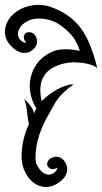

<svg xmlns="http://www.w3.org/2000/svg" viewBox="-37 -760 412 774"><path d="M73 -548Q42 -541 11.5 -570.5Q-19 -600 -17 -636Q-15 -672 13.5 -700Q42 -728 85.5 -737Q129 -746 170 -731Q243 -705 286 -650Q329 -595 355 -485Q340 -500 298.5 -506Q257 -512 225 -505Q102 -478 131 -352Q158 -380 194.5 -400Q231 -420 260 -420Q210 -385 187 -348Q182 -340 173.5 -324Q165 -308 160 -300Q120 -231 110.5 -172.5Q101 -114 112 -95Q133 -55 162 -56Q173 -57 183 -65Q193 -73 194 -84Q172 -71 158 -86Q147 -99 160 -116Q166 -123 178.5 -126.5Q191 -130 203 -126Q215 -122 224 -108.5Q233 -95 234 -81Q235 -48 200 -24Q165 0 130 -8.5Q95 -17 72.5 -52Q50 -87 50 -128Q50 -197 80 -260Q76 -272 72 -309.5Q68 -347 60 -360Q73 -351 86.5 -332.5Q100 -314 100 -300Q102 -311 110 -324Q104 -331 100 -340Q71 -403 91 -462.5Q111 -522 170 -550Q211 -570 285 -555Q271 -597 250 -620Q205 -669 160 -680Q98 -695 61 -667Q48 -658 40.5 -643Q33 -628 36 -616Q39 -604 48.5 -595.5Q58 -587 69 -588Q52 -607 64 -624Q68 -629 77 -630Q86 -631 94 -627Q102 -623 108 -611Q114 -599 112 -586.5Q110 -574 98.5 -562.5Q87 -551 73 -548Z"/></svg>

Font: SOV_mook
Style: Book
Weight: 400
Version: Version 1.00